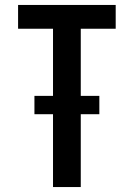

<svg xmlns="http://www.w3.org/2000/svg" viewBox="-20 -755 540 775"><path d="M194 0V-294H119V-368H194V-639H53V-735H447V-639H306V-368H381V-294H306V0Z"/></svg>

Font: Moesevka
Style: Bold
Weight: 700
Monospace: yes
Designer: Belleve Invis
Foundry: Belleve Invis
Version: Version 32.5.0; ttfautohint (v1.8.4)